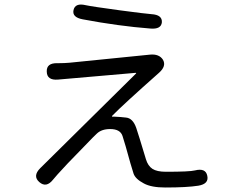

<svg xmlns="http://www.w3.org/2000/svg" viewBox="-20 -797 1040 854"><path d="M216 2Q186 40 155 13Q124 -14 159 -49L584 -469Q588 -473 583 -473L238 -443Q189 -439 188 -478Q186 -517 235 -516H243Q266 -516 289 -518L647 -554Q688 -558 705 -531Q721 -503 687 -473Q529 -333 479 -282Q476 -278 481 -278H491Q516 -277 541 -274Q571 -271 586 -228Q594 -205 601 -181L629 -89Q638 -59 658 -46Q678 -33 718 -33Q824 -33 847 -39Q895 -51 902 -15Q910 21 862 29Q811 37 715 37Q653 37 620 19Q582 -1 574 -25Q567 -48 560 -71L539 -146Q532 -169 525 -192Q515 -223 470 -223Q432 -223 411 -203Q394 -187 378 -170L314 -104Q297 -87 281 -70Q224 -9 216 2ZM700 -698Q697 -666 649 -670Q507 -681 348 -711Q300 -720 307 -752Q314 -785 361 -774Q388 -768 514 -751Q626 -736 654 -734Q702 -731 700 -698Z"/></svg>

Font: Resource Han Rounded KR Normal
Style: Regular
Weight: 350
Designer: Cyano Hao (round all glyphs); Ryoko NISHIZUKA 西塚涼子 (kana, bopomofo & ideographs); Paul D. Hunt (Latin, Greek & Cyrillic)
Foundry: Cyano Hao
Version: 0.990